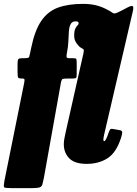

<svg xmlns="http://www.w3.org/2000/svg" viewBox="-57 -820 708 990"><path d="M627.5 -760 480 -126Q479 -121.5 477.5 -113.2Q476 -105 476 -101Q476 -92 480 -92Q488.5 -92 503 -135.5Q508 -150 511.8 -153.5Q515.5 -157 525.5 -155L562 -148.5Q574.5 -146.5 573 -134.2Q571.5 -122 566 -106Q541.5 -31.5 496.2 -3.2Q451 25 390 25Q328.5 25 300.2 -3.5Q272 -32 272 -77Q272 -91.5 275.8 -110Q279.5 -128.5 282 -140L373.5 -546.5Q377 -561.5 373.5 -565.2Q370 -569 358.5 -575Q351.5 -578.5 338.5 -595.8Q325.5 -613 325.5 -635Q325.5 -660.5 331.2 -672.2Q337 -684 342.8 -689Q348.5 -694 348.5 -700Q348.5 -710 333.5 -710Q315 -710 307.5 -696Q300 -682 298.2 -658.8Q296.5 -635.5 295.5 -607.2Q294.5 -579 288.5 -550Q286 -538 286 -529Q286 -520 298.5 -520H313.5Q332 -520 335.2 -517.2Q338.5 -514.5 338.5 -496V-439Q338.5 -420 334.5 -417.5Q330.5 -415 311.5 -415H291.5Q271.5 -415 266 -412.8Q260.5 -410.5 257 -393L169.5 96Q165 118.5 161.8 130.2Q158.5 142 147.5 146Q136.5 150 108.5 150H0.5Q-31.5 150 -35.5 145.5Q-39.5 141 -34.5 114L68 -394Q69 -399 69.5 -407Q70 -415 60 -415H56.5Q41 -415 37.2 -419.2Q33.5 -423.5 33.5 -448V-490Q33.5 -510 37.5 -515Q41.5 -520 58.5 -520H70.5Q91.5 -520 93.5 -526.8Q95.5 -533.5 99 -550L103.5 -572Q122 -663 156 -712.5Q190 -762 242.8 -781Q295.5 -800 370.5 -800Q407.5 -800 436.8 -793Q466 -786 493.5 -771.5Q514 -761 521.5 -755.2Q529 -749.5 537.5 -751.2Q546 -753 568 -764.5L602.5 -782.5Q622.5 -792.5 627.8 -787.8Q633 -783 627.5 -760Z"/></svg>

Font: Besley* Condensed Fatface
Style: Italic
Weight: 900
Width: 3
Italic angle: -13°
Designer: Owen Earl
Foundry: indestructible type*
Version: Version 3.000; ttfautohint (v1.8.3)